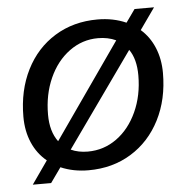

<svg xmlns="http://www.w3.org/2000/svg" viewBox="-46 -580 649 668"><g transform="rotate(-5 278.5 -246.0)"><path d="M527 -305Q527 -213 490.5 -141.5Q454 -70 389 -30Q324 10 240 10Q187 10 143 -9L106 43H42L98 -37Q65 -64 47.5 -104.5Q30 -145 30 -195Q30 -287 66 -358.5Q102 -430 167 -470Q232 -510 316 -510Q371 -510 416 -490L448 -535H516L463 -460Q494 -433 510.5 -393Q527 -353 527 -305ZM143 -100 375 -432Q347 -445 312 -445Q257 -445 212 -412Q167 -379 141.5 -322Q116 -265 116 -195Q116 -136 143 -100ZM441 -304Q441 -361 417 -395L184 -67Q210 -55 243 -55Q299 -55 344 -87.5Q389 -120 415 -177Q441 -234 441 -304Z"/></g></svg>

Font: Sarabun
Style: Italic
Weight: 400
Italic angle: -10°
Designer: Suppakit Chalermlarp | Katatrad Co.,Ltd.
Foundry: Cadson Demak Co.,Ltd.
Version: Version 1.000; ttfautohint (v1.6)